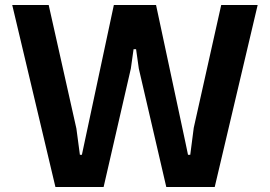

<svg xmlns="http://www.w3.org/2000/svg" viewBox="-20 -749 1081 769"><path d="M202 0 29 -729H175L286 -234L300 -129H308L318 -176L436 -729H605L723 -177L733 -129H742L756 -237L866 -729H1012L840 0H646L536 -474L525 -552H515L504 -474L395 0Z"/></svg>

Font: Hubot Sans SemiBold
Style: Regular
Weight: 600
Designer: Deni Anggara
Foundry: GitHub, Inc., Subsidiary of Microsoft Corporation
Version: Version 2.000